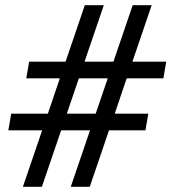

<svg xmlns="http://www.w3.org/2000/svg" viewBox="-20 -718 659 738"><path d="M142 -217H12L23 -281H164L210 -417H81L92 -481H232L306 -698H379L141 0H68ZM490 -698H563L489 -481H619L608 -417H467L421 -281H550L539 -217H399L325 0H252ZM489 -481 467 -417H210L232 -481ZM421 -281 399 -217H142L164 -281Z"/></svg>

Font: iA Writer Mono V
Style: Regular
Weight: 400
Italic angle: -9.5°
Designer: Mike Abbink, Paul van der Laan, Pieter van Rosmalen
Foundry: Bold Monday
Version: Version 2.000